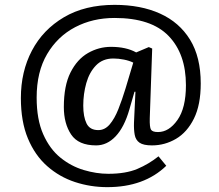

<svg xmlns="http://www.w3.org/2000/svg" viewBox="-20 -588 901 791"><path d="M422 183Q353 183 289 162Q225 141 174.5 96.5Q124 52 95 -17.5Q66 -87 66 -184Q66 -293 111.5 -379.5Q157 -466 243.5 -517Q330 -568 452 -568Q560 -568 639.5 -532Q719 -496 763 -424.5Q807 -353 807 -244Q807 -156 779 -99.5Q751 -43 705 -16Q659 11 606 11Q571 11 555 0Q539 -11 535 -32.5Q531 -54 532 -83L538 -210H534L513 -137Q492 -64 456.5 -26.5Q421 11 376 11Q303 11 273 -34Q243 -79 243 -147Q243 -235 270.5 -289.5Q298 -344 342.5 -369.5Q387 -395 437 -395Q500 -395 541 -372L593 -394L607 -388L597 -101Q596 -64 602 -54Q608 -44 631 -44Q676 -44 711 -93.5Q746 -143 746 -237Q746 -366 674.5 -440Q603 -514 452 -514Q362 -514 289.5 -476Q217 -438 174 -365Q131 -292 131 -186Q131 -96 158 -35Q185 26 229 61.5Q273 97 325 112.5Q377 128 426 128Q498 128 545.5 108Q593 88 633 56L665 95Q574 183 422 183ZM385 -52Q412 -52 432 -75.5Q452 -99 467.5 -138Q483 -177 497 -223L529 -330Q513 -338 490.5 -342.5Q468 -347 447 -347Q403 -347 375.5 -318.5Q348 -290 335.5 -245.5Q323 -201 323 -153Q323 -107 336.5 -79.5Q350 -52 385 -52Z"/></svg>

Font: Literata 12pt
Style: Italic
Weight: 400
Italic angle: -2°
Designer: Latin by Veronika Burian and Jose Scaglione. Greek by Irene Vlachou. Cyrillic by Vera Evstafieva
Foundry: TypeTogether
Version: Version 3.002